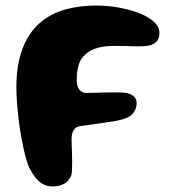

<svg xmlns="http://www.w3.org/2000/svg" viewBox="-20 -656 618 692"><path d="M169.5 16Q148 16 132 6Q116 -4 104.2 -20.5Q92.5 -37 83.5 -55.5Q76 -74.5 69.2 -102Q62.5 -129.5 56.8 -161.5Q51 -193.5 47 -226.8Q43 -260 41 -290Q39 -320 39 -343Q39 -397 49.2 -440.8Q59.5 -484.5 78.8 -518.2Q98 -552 126 -575.5Q163 -607 214.2 -621.5Q265.5 -636 327.5 -636Q366.5 -636 406.5 -629Q446.5 -622 480 -609.2Q513.5 -596.5 534 -578.2Q554.5 -560 554.5 -537.5Q554.5 -518 545 -507.2Q535.5 -496.5 518.5 -492Q498 -488 465.2 -489.2Q432.5 -490.5 392 -490.5Q349 -490.5 322.2 -480.5Q295.5 -470.5 281 -453Q272 -444 266.8 -431.2Q261.5 -418.5 259 -402.5Q256.5 -386.5 256.5 -367.5Q256.5 -356.5 258.8 -348Q261 -339.5 265.5 -333.5Q270 -327.5 276.8 -324.2Q283.5 -321 292 -321Q309 -321 330 -321.8Q351 -322.5 371.8 -323Q392.5 -323.5 410 -323Q427.5 -322.5 438 -320.5Q455 -316 463.8 -307.2Q472.5 -298.5 472.5 -283.5Q472.5 -274 469.2 -264.8Q466 -255.5 459 -247Q448.5 -234.5 426.8 -227.5Q405 -220.5 367.5 -215.5Q330 -210.5 273 -202Q252.5 -199.5 245.2 -187Q238 -174.5 238 -154.5Q238 -146.5 238.5 -133.2Q239 -120 239.5 -104.2Q240 -88.5 240 -73Q240 -57.5 239.5 -44.5Q239 -31.5 237 -24.5Q227.5 -1.5 209.8 7.2Q192 16 169.5 16Z"/></svg>

Font: Gluten SemiBold
Style: Regular
Weight: 600
Designer: Tyler Finck
Foundry: Etcetera Type Company
Version: Version 1.300